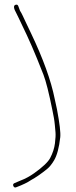

<svg xmlns="http://www.w3.org/2000/svg" viewBox="-20 -700 332 841"><path d="M48.1 -679C38.1 -675.9 39.3 -663.5 51.6 -642C54.2 -637.3 57.5 -630.8 61.2 -622.5C65 -614.2 77.1 -588.7 97.6 -546C104.9 -530.7 112.2 -514.3 119.6 -497C126.9 -479.7 134.4 -461.8 142.1 -443.5C149.7 -425.2 159.1 -401.7 170.3 -373C181.4 -344.3 194.5 -292.3 209.6 -217C212.2 -203.7 214.4 -192.5 216.1 -183.5C217.7 -174.5 219.1 -164.5 220.1 -153.5L223.1 -120.5C224.1 -109.5 223.3 -93.4 220.7 -72.2C218.1 -50.9 211.1 -29.4 199.6 -7.5C190.4 9.8 167.1 31.9 129.6 58.7C110.4 72.4 90.3 83.2 69.6 91L43.6 102C37.6 104.7 35.9 109 38.6 115C41.2 121 45.6 122.7 51.6 120C79.9 109.4 101.2 99 115.6 89C137.2 77.2 160.8 60.9 186.3 40.2C196.8 31.7 207 19 217.1 2C229.8 -19.6 238.8 -53.1 243.9 -98.6C246.1 -118.3 241.3 -159.1 229.6 -221C226.9 -235 223.6 -250.3 219.6 -267C203.4 -347.8 168.7 -443.8 115.6 -555C108.2 -570.3 101.2 -585 94.6 -599C87.9 -613 82.7 -624 79.1 -632C75.4 -640 71.6 -647 67.6 -653L60.6 -672C58.6 -678.7 54.4 -681 48.1 -679Z"/></svg>

Font: Proton
Style: RgCnd
Weight: 500
Version: Version 1.017